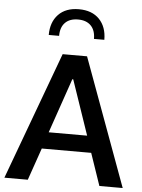

<svg xmlns="http://www.w3.org/2000/svg" viewBox="-62 -997 774 1045"><g transform="rotate(5 325.0 -474.5)"><path d="M326.7 -948.7Q398.4 -948.7 438.5 -907Q478.5 -865.2 478.5 -794.9H421.9Q421.9 -841.8 397 -867.2Q372.1 -892.6 326.7 -892.6Q281.2 -892.6 256.3 -867.2Q231.4 -841.8 231.4 -794.9H174.8Q174.8 -865.2 214.8 -907Q254.9 -948.7 326.7 -948.7ZM190.9 -175.8 129.9 0H2L259.3 -697.3H392.6L648.4 0H521L460.9 -175.8ZM323.7 -565.9 220.7 -267.1H430.7L328.6 -565.9Z"/></g></svg>

Font: Estedad-FD SemiBold
Style: Regular
Weight: 600
Designer: Amin Abedi
Version: Version 7.3